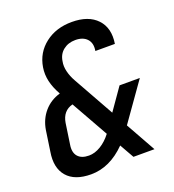

<svg xmlns="http://www.w3.org/2000/svg" viewBox="-136 -846 872 961"><g transform="rotate(-20 300.0 -365.0)"><path d="M186 10Q99 10 58.5 -37Q18 -84 32 -167L48 -276Q57 -331 90.5 -370Q124 -409 176 -424Q153 -465 144.5 -502Q136 -539 142 -576Q154 -650 212 -695Q270 -740 354 -740Q443 -740 488 -692Q533 -644 520 -563H416Q423 -603 402 -626Q381 -649 340 -649Q302 -649 275.5 -628Q249 -607 244 -570Q239 -546 246 -517Q253 -488 269 -460L390 -244L471 -360H579L437 -159L526 0H414L371 -76Q286 10 186 10ZM208 -82Q239 -82 270.5 -101Q302 -120 328 -154L217 -351Q163 -337 153 -276L137 -167Q130 -126 149 -104Q168 -82 208 -82Z"/></g></svg>

Font: NKDuy Mono SemiBold
Style: Italic
Weight: 600
Italic angle: -9°
Monospace: yes
Designer: NKDuy
Foundry: NKDuy
Version: Version 2.251; ttfautohint (v1.8.4.7-5d5b)